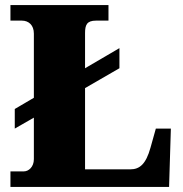

<svg xmlns="http://www.w3.org/2000/svg" viewBox="-20 -734 717 754"><path d="M21 0H644L651 -229H592L571 -154C553 -89 528 -69 492 -69H314V-388L449 -466V-545L314 -466V-604C314 -636 321 -653 357 -653H406V-714H21V-653H66C92 -653 113 -636 113 -602V-350L38 -306V-229L113 -272V-109C113 -78 92 -61 74 -61H21Z"/></svg>

Font: Noto Serif Malayalam Black
Style: Regular
Weight: 900
Designer: Indian type Foundry, Jelle Bosma, Monotype Design Team
Foundry: Monotype Imaging Inc.
Version: Version 2.104